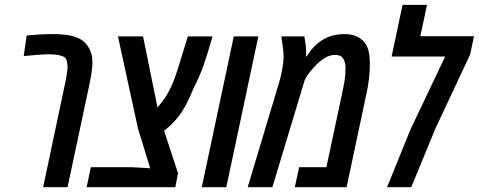

<svg xmlns="http://www.w3.org/2000/svg" viewBox="-20 -782 2000 802"><path d="M160.2 0 252.9 -438.5Q256.3 -455.6 259.3 -473.4Q262.2 -491.2 262.2 -502.9Q262.2 -513.2 260 -523.7Q257.8 -534.2 252.9 -539.6Q247.1 -545.9 234.9 -549.3Q224.1 -552.7 209.7 -554Q195.3 -555.2 183.6 -555.2Q165 -555.2 133.3 -552.7Q101.6 -550.3 79.1 -547.9L91.3 -633.3Q122.6 -636.7 149.7 -638.2Q176.8 -639.6 201.7 -639.6Q242.2 -639.6 273.7 -633.5Q305.2 -627.4 325.7 -611.8Q338.9 -602.1 347.7 -587.4Q366.2 -560.1 366.2 -522Q366.2 -504.4 362.8 -481Q359.4 -457.5 354 -431.6L262.2 0Z M341.8 0 359.4 -83.5H530.3Q549.8 -82.5 569.1 -81.5Q588.4 -80.6 607.4 -79.1L556.2 -246.1L472.7 -629.9H577.6L635.3 -346.2Q635.7 -343.8 636.5 -339.8Q637.2 -335.9 637.7 -333.5Q664.1 -361.8 684.3 -398.7Q704.6 -435.5 721.7 -490.7L764.6 -629.9H867.7Q848.1 -560.1 830.3 -509.5Q812.5 -459 790 -417Q775.9 -381.3 761.2 -352.5Q746.6 -323.7 729.5 -300.3Q704.1 -266.1 665.5 -235.8L723.6 -58.6L712.4 0Z M822.8 0 956.5 -629.9H1059.1L925.3 0Z M1014.6 0 1146.5 -439.5Q1153.3 -462.4 1158.9 -493.4Q1164.6 -524.4 1164.6 -545.4Q1164.6 -558.1 1162.6 -575.2Q1160.6 -592.3 1155.3 -629.9H1251.5Q1254.4 -613.8 1256.3 -597.9Q1258.3 -582 1258.8 -567.9Q1259.3 -562 1258.8 -556.9Q1258.3 -551.8 1257.8 -546.4H1261.2Q1288.6 -591.3 1327.4 -615.5Q1366.2 -639.6 1419.4 -639.6Q1453.6 -639.6 1475.3 -627.2Q1497.1 -614.7 1508.3 -596.7Q1524.9 -569.8 1524.9 -517.6Q1524.9 -487.3 1521.5 -455.1Q1518.1 -422.9 1509.3 -383.8L1427.7 0H1211.4L1229.5 -83.5H1343.3L1408.7 -390.1Q1415.5 -421.9 1419.4 -445.6Q1423.3 -469.2 1423.3 -497.6Q1423.3 -522 1413.6 -537.4Q1403.8 -552.7 1380.4 -552.7Q1357.9 -552.7 1337.9 -540.5Q1317.9 -528.3 1300.8 -511.2Q1274.9 -484.9 1259.8 -460.4L1253.4 -449.2L1117.7 0Z M1596.7 0 1695.3 -242.7 1839.4 -545.9H1615.7L1661.6 -761.7H1763.7L1735.8 -630.9H1960L1943.8 -554.2L1798.3 -244.1L1697.8 0Z"/></svg>

Font: Open Sans Condensed SemiBold
Style: Italic
Weight: 600
Width: 3
Italic angle: -12°
Designer: Monotype Design Team
Foundry: Monotype Imaging Inc.
Version: Version 3.000; ttfautohint (v1.8.4)